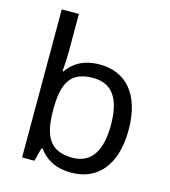

<svg xmlns="http://www.w3.org/2000/svg" viewBox="-114 -851 842 952"><g transform="rotate(15 307.5 -375.0)"><path d="M173 -575V-760H85V0H148L166 -68H173C203 -25 255 10 339 10C471 10 560 -84 560 -268C560 -452 472 -545 339 -545C255 -545 203 -510 173 -465H168C170 -487 173 -530 173 -575ZM324 -472C422 -472 469 -404 469 -269C469 -136 422 -63 326 -63C208 -63 173 -135 173 -267V-271C173 -408 210 -472 324 -472Z"/></g></svg>

Font: Noto Sans Miao
Style: Regular
Weight: 400
Designer: Monotype Design Team
Foundry: Monotype Imaging Inc.
Version: Version 2.003